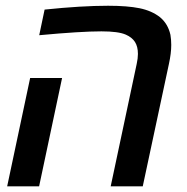

<svg xmlns="http://www.w3.org/2000/svg" viewBox="-20 -661 664 681"><path d="M469.2 -469.7Q469.2 -496.1 458.5 -512.5Q447.8 -528.8 426.3 -538.1Q399.9 -549.8 339.8 -549.8Q266.1 -549.8 119.1 -536.1L138.2 -627Q269 -640.6 363.3 -640.6Q432.1 -640.6 475.1 -631.8Q518.1 -623 547.4 -600.1Q575.7 -576.7 584.5 -537.6Q587.4 -520 587.4 -501.5Q587.4 -472.2 579.1 -434.1L486.3 0H372.6L464.8 -434.1Q469.2 -454.1 469.2 -469.7ZM86.9 -384.3H200.2L118.7 0H5.4Z"/></svg>

Font: Viking Open Sans Light
Style: Bold Italic
Weight: 600
Italic angle: -12°
Foundry: Ascender Corporation
Version: Version 2.000